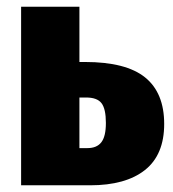

<svg xmlns="http://www.w3.org/2000/svg" viewBox="-20 -553 517 573"><path d="M470 -183Q470 -91 412.5 -45.5Q355 0 249 0H43V-533H217V-368H234Q356 -368 413 -322Q470 -276 470 -183ZM296 -186Q296 -228 283 -245Q270 -262 237 -262H217V-111H241Q269 -111 282.5 -128.5Q296 -146 296 -186Z"/></svg>

Font: Fira Sans Condensed ExtraBold
Style: Regular
Weight: 800
Width: 3
Designer: Carrois Corporate & Edenspiekermann AG
Foundry: Carrois Corporate GbR & Edenspiekermann AG
Version: Version 4.203